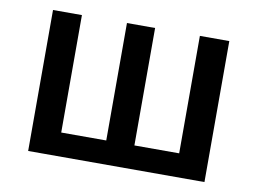

<svg xmlns="http://www.w3.org/2000/svg" viewBox="-64 -645 991 739"><g transform="rotate(10 431.0 -275.5)"><path d="M87 0V-551H200V-92H376V-551H486V-92H661V-551H776V0Z"/></g></svg>

Font: Source Han Sans TC Medium
Style: Regular
Weight: 500
Designer: Ryoko NISHIZUKA Ë•øÂ°öÊ∂ºÂ≠ê (kana, bopomofo & ideographs); Paul D. Hunt (Latin, Greek & Cyrillic); Sandoll Communicatio
Foundry: Adobe
Version: Version 2.004;hotconv 1.0.118;makeotfexe 2.5.65603